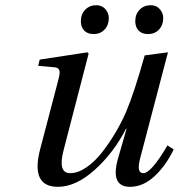

<svg xmlns="http://www.w3.org/2000/svg" viewBox="-20 -702 684 734"><path d="M497.1 -621.1Q497.1 -647.9 513.9 -665Q530.8 -682.1 556.2 -682.1Q577.6 -682.1 590.8 -667.2Q604 -652.3 604 -632.8Q604 -606.4 587.9 -589.1Q571.8 -571.8 545.9 -571.8Q522.5 -571.8 509.8 -585.2Q497.1 -598.6 497.1 -621.1ZM289.1 -621.1Q289.1 -647.9 305.9 -665Q322.8 -682.1 348.1 -682.1Q369.6 -682.1 382.8 -667.2Q396 -652.3 396 -632.8Q396 -606.4 379.9 -589.1Q363.8 -571.8 337.9 -571.8Q314.5 -571.8 301.8 -585.2Q289.1 -598.6 289.1 -621.1ZM126 -450.2 131.8 -474.1 314 -502 318.8 -497.1 223.1 -127.9Q200.2 -40 248 -40Q277.8 -40 310.1 -62Q342.3 -84 370.1 -119.6Q397.9 -155.3 421.1 -194.3Q444.3 -233.4 461.9 -273.9Q492.7 -346.2 533.2 -490.2L622.1 -502L515.1 -94.2Q501.5 -40 527.8 -40Q558.1 -40 620.1 -146L644 -130.9Q614.7 -69.3 571 -28.6Q527.3 12.2 477.1 12.2Q400.4 12.2 431.2 -96.2L463.9 -210H461.9Q414.1 -117.2 342 -52.5Q270 12.2 201.2 12.2Q95.7 12.2 133.8 -132.8L203.1 -397Q207.5 -414.1 208 -423.1Q208.5 -432.1 204.1 -438Q199.7 -443.8 188 -444.8Z"/></svg>

Font: Linguistics Pro
Style: Italic
Weight: 400
Italic angle: -12°
Designer: Stefan Peev, Context Ltd
Foundry: Stefan Peev, Context Ltd
Version: Version 001.000